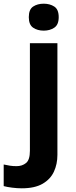

<svg xmlns="http://www.w3.org/2000/svg" viewBox="-84 -780 409 1040"><path d="M34 240Q9 240 -18.5 236.5Q-46 233 -64 228V111Q-46 115 -30 117.5Q-14 120 6 120Q36 120 57 103Q78 86 78 37V-546H227V59Q227 109 208 150Q189 191 146.5 215.5Q104 240 34 240ZM72 -687Q72 -729 95.5 -744.5Q119 -760 153 -760Q186 -760 210 -744.5Q234 -729 234 -687Q234 -646 210 -630Q186 -614 153 -614Q119 -614 95.5 -630Q72 -646 72 -687Z"/></svg>

Font: Noto Sans Sundanese
Style: Regular
Weight: 400
Designer: Monotype Design Team (Regular), Sérgio L. Martins (other weights)
Foundry: Monotype Imaging Inc.
Version: Version 2.003